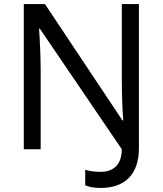

<svg xmlns="http://www.w3.org/2000/svg" viewBox="-20 -734 800 944"><path d="M475 190C590 190 663 128 663 -6V-714H579V-342C579 -268 582 -185 586 -142H582L201 -714H97V0H180V-387C180 -460 175 -554 172 -593H176L579 0C578 87 526 111 475 111C446 111 420 107 399 101V177C417 185 442 190 475 190Z"/></svg>

Font: Noto Sans Tifinagh Agraw Imazighen
Style: Regular
Weight: 400
Designer: JamraPatel
Foundry: JamraPatel LLC
Version: Version 2.006